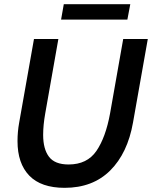

<svg xmlns="http://www.w3.org/2000/svg" viewBox="-20 -887 729 921"><path d="M64 -210Q64 -255 72 -299L143 -700H260L197 -343Q187 -287 187 -240Q187 -172 215 -135Q243 -98 309 -98Q398 -98 442.5 -163Q487 -228 508 -343L571 -700H689L618 -299Q592 -152 508.5 -69Q425 14 290 14Q177 14 120.5 -44.5Q64 -103 64 -210ZM286 -867H605L591 -793H273Z"/></svg>

Font: Cabin SemiBold
Style: Italic
Weight: 600
Italic angle: -7°
Designer: Pablo Impallari
Foundry: Pablo Impallari. http://www.impallari.com Igino Marini. http://www.ikern.com
Version: Version 2.200